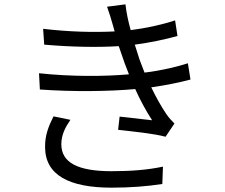

<svg xmlns="http://www.w3.org/2000/svg" viewBox="-20 -818 1040 886"><path d="M305 -265 227 -281C205 -237 187 -195 188 -138C189 -10 299 48 495 48C580 48 659 42 729 31L732 -49C660 -34 587 -28 494 -28C337 -28 263 -69 263 -152C263 -196 281 -230 305 -265ZM502 -698 509 -673C413 -668 299 -671 179 -685L184 -612C309 -601 432 -599 528 -605L555 -527L575 -475C462 -465 310 -464 160 -480L164 -405C318 -394 482 -396 604 -407C626 -358 652 -309 682 -263C650 -267 585 -274 532 -280L525 -219C594 -211 688 -202 744 -187L785 -248C771 -262 759 -275 748 -291C722 -329 699 -372 678 -415C748 -425 811 -438 859 -451L847 -526C800 -511 730 -493 647 -483L624 -543L602 -612C671 -621 742 -636 799 -652L788 -724C724 -703 654 -688 583 -679C572 -719 563 -760 559 -798L474 -787C484 -759 494 -728 502 -698Z"/></svg>

Font: Source Han Sans KR
Style: Regular
Weight: 400
Designer: Ryoko NISHIZUKA 西塚涼子 (kana, bopomofo & ideographs); Paul D. Hunt (Latin, Greek & Cyrillic); Sandoll Communications 산돌커뮤니
Foundry: Adobe
Version: Version 2.004;hotconv 1.0.118;makeotfexe 2.5.65603